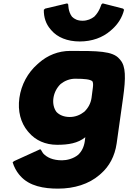

<svg xmlns="http://www.w3.org/2000/svg" viewBox="-20 -837 772 1139"><path d="M710 -256C727 -377 726 -444 694 -481L688 -488C648 -535 559 -535 397 -535C326 -535 262 -509 211 -464L210 -463L202 -456C145 -406 106 -335 95 -256C84 -178 103 -108 145 -58L146 -57L152 -50C191 -5 248 22 319 22C385 22 442 13 486 -23L483 1C478 36 464 62 444 81C415 105 376 114 348 114C293 114 259 97 237 74C233 69 228 61 225 55L219 48L63 119L55 126C64 155 77 178 93 198L94 199L100 206C154 268 242 282 324 282C421 282 507 255 570 201L571 200L579 193C628 150 661 90 672 14ZM297 -256C302 -289 318 -318 340 -339C364 -358 394 -370 426 -370C484 -370 515 -366 528 -355C533 -346 533 -334 531 -318C530 -311 524 -264 523 -256C518 -223 503 -196 480 -174C456 -155 427 -143 394 -143C360 -143 333 -154 315 -173C300 -193 292 -222 297 -256ZM589 -817 581 -810C581 -810 570 -768 539 -738C522 -725 499 -714 470 -714C440 -714 421 -724 407 -738C384 -768 385 -810 385 -810L379 -817L248 -786L240 -779C239 -734 253 -694 279 -664L285 -657C320 -616 379 -591 453 -591C526 -591 589 -614 636 -655L637 -656L645 -663C679 -693 705 -733 716 -779L710 -786Z"/></svg>

Font: Hussar Woodtype
Style: BlkObl
Weight: 900
Foundry: Cannot Into Space Fonts
Version: Version 1.07